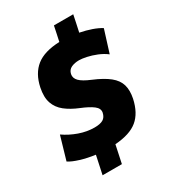

<svg xmlns="http://www.w3.org/2000/svg" viewBox="-222 -918 1048 1171"><g transform="rotate(-30 302.0 -333.0)"><path d="M148 137Q155 103.5 162 71.5Q169 39.5 175.5 8Q120 0.5 72.8 -14Q25.5 -28.5 -0.5 -45.5L47 -208.5Q91.5 -177.5 145.2 -158.5Q199 -139.5 252.5 -139.5Q291.5 -139.5 312.2 -151.5Q333 -163.5 339.5 -193.5Q345 -221.5 316.5 -243.2Q288 -265 233.5 -287Q178 -309.5 140.8 -339Q103.5 -368.5 88.8 -411.2Q74 -454 87 -517Q105.5 -605 162 -650Q218.5 -695 326 -699Q331.5 -724 337 -750Q342.5 -776 348 -803H484Q478 -773 471.8 -744.2Q465.5 -715.5 459.5 -687.5Q503 -679 540.8 -665.8Q578.5 -652.5 603.5 -636.5L554.5 -480Q527 -501 492.5 -515Q458 -529 426 -535.8Q394 -542.5 374 -542.5Q343 -542.5 319.5 -531.8Q296 -521 290 -494Q284.5 -467 306 -445Q327.5 -423 382 -400.5Q452.5 -371 491.5 -339.5Q530.5 -308 542 -268.2Q553.5 -228.5 542.5 -174.5Q523 -84 469.5 -39.8Q416 4.5 310.5 12Q304 42.5 297.5 73.5Q291 104.5 284 137Z"/></g></svg>

Font: Commissioner ExtraBold
Style: Italic
Weight: 800
Italic angle: -12°
Designer: Kostas Bartsokas
Foundry: Kostas Bartsokas
Version: Version 1.000; ttfautohint (v1.8.3)